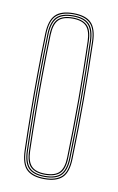

<svg xmlns="http://www.w3.org/2000/svg" viewBox="-74 -648 426 695"><g transform="rotate(10 139.0 -300.0)"><path d="M139.2 5Q95.5 5 74.1 -15Q52.8 -35 51.2 -85Q49.2 -154.5 48.5 -223.4Q47.8 -292.2 48.4 -364.1Q49 -436 51.2 -514Q52.8 -563 73.4 -584Q94 -605 139.2 -605Q184.8 -605 205.2 -584Q225.8 -563 227.2 -514Q230 -410.8 230.4 -305.2Q230.8 -199.8 227.2 -85Q225.8 -35 204.4 -15Q183 5 139.2 5ZM139.2 1Q180.8 1 201.4 -18Q222 -37 223.2 -85.2Q226.8 -202 226.5 -305.8Q226.2 -409.5 223.2 -513.8Q222 -562.2 201.5 -581.6Q181 -601 139.2 -601Q97.8 -601 77.1 -581.6Q56.5 -562.2 55.2 -513.8Q53.2 -444.2 52.5 -375.2Q51.8 -306.2 52.4 -234.6Q53 -163 55.2 -85.2Q56.5 -37 77.1 -18Q97.8 1 139.2 1ZM139.2 -3Q97.8 -3 79.1 -22.1Q60.5 -41.2 59.2 -85.2Q57.2 -159 56.5 -229.2Q55.8 -299.5 56.5 -369.9Q57.2 -440.2 59.2 -513.8Q60.5 -558.5 79.1 -577.8Q97.8 -597 139.2 -597Q180.8 -597 199.4 -577.8Q218 -558.5 219.2 -513.8Q221.2 -444.2 222 -375.2Q222.8 -306.2 222.1 -234.5Q221.5 -162.8 219.2 -85.2Q218 -41.2 199.4 -22.1Q180.8 -3 139.2 -3ZM139.2 -7Q178.8 -7 196.4 -25.1Q214 -43.2 215.2 -85.5Q218.5 -196.2 218.5 -300Q218.5 -403.8 215.2 -513.5Q214 -556 196.4 -574.5Q178.8 -593 139.2 -593Q99.8 -593 82.1 -574.5Q64.5 -556 63.2 -513.5Q61.2 -443.8 60.5 -374.8Q59.8 -305.8 60.4 -234.4Q61 -163 63.2 -85.5Q64.5 -43.2 82.2 -25.1Q100 -7 139.2 -7ZM139.2 -11Q104 -11 86.2 -27.4Q68.5 -43.8 67.2 -85.5Q65.2 -159.5 64.5 -229.8Q63.8 -300 64.5 -370Q65.2 -440 67.2 -513.5Q68.5 -556 86.2 -572.5Q104 -589 139.2 -589Q174.5 -589 192.4 -572.5Q210.2 -556 211.2 -513.5Q214.2 -408.8 214.5 -305.5Q214.8 -202.2 211.2 -85.5Q210.2 -43.8 192.4 -27.4Q174.5 -11 139.2 -11ZM139.2 -15Q174.5 -15 190.4 -31.5Q206.2 -48 207.2 -85.8Q210.5 -197.2 210.5 -299.9Q210.5 -402.5 207.2 -513.5Q206.2 -551.8 190.4 -568.4Q174.5 -585 139.2 -585Q104 -585 88.2 -568.4Q72.5 -551.8 71.2 -513.5Q69.2 -439 68.5 -368.8Q67.8 -298.5 68.5 -228.8Q69.2 -159 71.2 -85.8Q72.5 -48 88.2 -31.5Q104 -15 139.2 -15Z"/></g></svg>

Font: Big Shoulders Inline Display Thin Thin
Style: Regular
Weight: 250
Version: Version 2.002